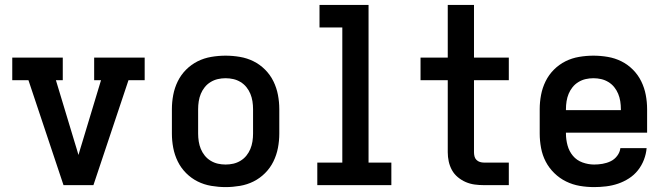

<svg xmlns="http://www.w3.org/2000/svg" viewBox="-20 -755 2740 783"><path d="M239 0 96 -428H30V-520H236V-428H208L285 -173Q289 -161 292.5 -148.5Q296 -136 300 -123Q304 -136 307.5 -148.5Q311 -161 315 -173L392 -428H364V-520H570V-428H504L361 0Z M900 8Q871 8 841.5 3Q812 -2 786 -15Q760 -28 739 -49Q718 -70 705 -96.5Q692 -123 686.5 -152Q681 -181 681 -210V-310Q681 -339 686.5 -368Q692 -397 705 -423.5Q718 -450 739 -471Q760 -492 786 -505Q812 -518 841.5 -523Q871 -528 900 -528Q929 -528 958.5 -523Q988 -518 1014 -505Q1040 -492 1061 -471Q1082 -450 1095 -423.5Q1108 -397 1113.5 -368Q1119 -339 1119 -310V-210Q1119 -181 1113.5 -152Q1108 -123 1095 -96.5Q1082 -70 1061 -49Q1040 -28 1014 -15Q988 -2 958.5 3Q929 8 900 8ZM900 -84Q916 -84 931.5 -87.5Q947 -91 961 -99.5Q975 -108 985 -120.5Q995 -133 1001 -147.5Q1007 -162 1009.5 -178Q1012 -194 1012 -210V-310Q1012 -326 1009.5 -342Q1007 -358 1001 -372.5Q995 -387 985 -399.5Q975 -412 961 -420.5Q947 -429 931.5 -432.5Q916 -436 900 -436Q884 -436 868.5 -432.5Q853 -429 839 -420.5Q825 -412 815 -399.5Q805 -387 799 -372.5Q793 -358 790.5 -342Q788 -326 788 -310V-210Q788 -194 790.5 -178Q793 -162 799 -147.5Q805 -133 815 -120.5Q825 -108 839 -99.5Q853 -91 868.5 -87.5Q884 -84 900 -84Z M1274 0V-92H1376V-643H1283V-735H1483V-92H1576V0Z M1953 0Q1934 0 1915.5 -2.5Q1897 -5 1879.5 -12.5Q1862 -20 1847 -32.5Q1832 -45 1823 -61.5Q1814 -78 1810 -96.5Q1806 -115 1806 -134V-428H1695V-520H1806V-735H1913V-520H2055V-428H1913V-134Q1913 -126 1915 -117.5Q1917 -109 1923 -103Q1929 -97 1937 -94.5Q1945 -92 1953 -92H2055V0Z M2403 8Q2373 8 2344 3Q2315 -2 2288.5 -15Q2262 -28 2240.5 -49Q2219 -70 2205.5 -96Q2192 -122 2186.5 -151.5Q2181 -181 2181 -210V-310Q2181 -339 2186.5 -368Q2192 -397 2205 -423.5Q2218 -450 2239 -471Q2260 -492 2286 -505Q2312 -518 2341.5 -523Q2371 -528 2400 -528Q2429 -528 2458.5 -523Q2488 -518 2514 -505Q2540 -492 2561 -471Q2582 -450 2595 -423.5Q2608 -397 2613.5 -368Q2619 -339 2619 -310V-214H2288V-210Q2288 -186 2294.5 -162Q2301 -138 2316.5 -119.5Q2332 -101 2355.5 -92.5Q2379 -84 2403 -84Q2420 -84 2437.5 -87Q2455 -90 2470.5 -97.5Q2486 -105 2497 -119.5Q2508 -134 2510 -151H2617Q2615 -127 2606 -103.5Q2597 -80 2581.5 -60.5Q2566 -41 2545 -27.5Q2524 -14 2500.5 -6Q2477 2 2452 5Q2427 8 2403 8ZM2288 -306H2512V-310Q2512 -326 2509.5 -342Q2507 -358 2501 -372.5Q2495 -387 2485 -399.5Q2475 -412 2461 -420.5Q2447 -429 2431.5 -432.5Q2416 -436 2400 -436Q2384 -436 2368.5 -432.5Q2353 -429 2339 -420.5Q2325 -412 2315 -399.5Q2305 -387 2299 -372.5Q2293 -358 2290.5 -342Q2288 -326 2288 -310Z"/></svg>

Font: Iosevka Etoile Semibold
Style: Regular
Weight: 600
Designer: Belleve Invis
Foundry: Belleve Invis
Version: Version 22.1.2; ttfautohint (v1.8.4)